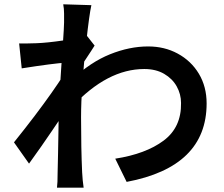

<svg xmlns="http://www.w3.org/2000/svg" viewBox="-20 -826 1040 893"><path d="M822 -347Q822 -388 802 -424Q782 -460 743.5 -482.5Q705 -505 651 -505Q479 -505 316 -330V-457Q401 -537 491.5 -573.5Q582 -610 669 -610Q745 -610 806 -577Q869 -543 905 -483Q941 -423 941 -345Q941 -50 569 20L516 -88Q658 -110 741 -172Q824 -234 822 -347ZM81 -508 69 -624Q91 -623 150 -625Q201 -627 275 -638Q349 -649 383 -661L420 -614L404 -589Q382 -556 356 -516L306 -343L281 -305Q270 -289 222.5 -218.5Q175 -148 115 -65L45 -164Q98 -230 142 -288Q226 -399 279 -482L282 -515L290 -535Q227 -531 81 -508ZM278 -763Q278 -786 274 -806L405 -802Q395 -757 382 -637Q357 -420 357 -280Q357 -136 362 -25Q364 14 369 47H245Q248 27 248 -23L250 -112Q250 -145 252 -225L253 -302Q258 -419 266 -530L272 -615Q278 -702 278 -721Z"/></svg>

Font: Merged Yaku Han JP SemiBold
Style: Regular
Weight: 600
Designer: Ryoko NISHIZUKA 西塚涼子 (kana, bopomofo & ideographs); Paul D. Hunt (Latin, Greek & Cyrillic); Sandoll Communications 산돌커뮤니
Foundry: Adobe
Version: Version 2.004